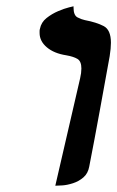

<svg xmlns="http://www.w3.org/2000/svg" viewBox="-20 -585 373 611"><path d="M156 6 235 -336Q239 -353 239 -367Q239 -390 226.5 -397.5Q214 -405 191 -409Q152 -415 129 -434.5Q106 -454 106 -480Q106 -483 106 -486.5Q106 -490 107 -493Q111 -514 128 -527.5Q145 -541 165 -549.5Q185 -558 199.5 -561.5Q214 -565 214 -565V-561Q214 -536 227 -529.5Q240 -523 250 -521Q287 -514 310 -502Q333 -490 333 -449Q333 -440 332 -429.5Q331 -419 329 -406Q313 -318 297 -230Q281 -142 264 -55Q260 -33 245.5 -20.5Q231 -8 212.5 -2Q194 4 178.5 5Q163 6 156 6Z"/></svg>

Font: Libertinus Serif Semibold Italic
Style: Regular
Weight: 600
Italic angle: -11.5°
Designer: Philipp H. Poll, Khaled Hosny
Foundry: Caleb Maclennan
Version: Version 7.051;RELEASE